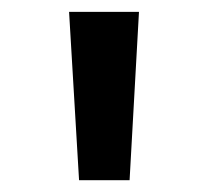

<svg xmlns="http://www.w3.org/2000/svg" viewBox="-20 -765 351 323"><path d="M96.2 -745H213.8L198 -461.8H113Z"/></svg>

Font: Trafiko Sans Variable
Style: Regular
Weight: 400
Designer: Gumpita Rahayu / Trafiko
Foundry: Tokotype / Trafiko
Version: Version 0.001;FEAKit 1.0